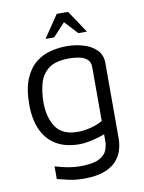

<svg xmlns="http://www.w3.org/2000/svg" viewBox="-95 -750 760 1014"><g transform="rotate(-10 284.5 -243.0)"><path d="M283 15Q206 15 155.5 -15.5Q105 -46 80 -102.5Q55 -159 55 -236Q55 -322 78 -375.5Q101 -429 137.5 -457.5Q174 -486 217.5 -496.5Q261 -507 302 -507Q348 -507 391 -494.5Q434 -482 461.5 -455Q489 -428 489 -383V21Q489 51 480 82Q471 113 447.5 139.5Q424 166 381.5 182Q339 198 272 198Q228 198 192.5 190Q157 182 130 175V107Q146 112 166.5 117Q187 122 211.5 126Q236 130 264 130Q332 130 364.5 113.5Q397 97 407 72.5Q417 48 417 23V-50L442 -25Q422 -15 393.5 -6Q365 3 335 9Q305 15 283 15ZM283 -51Q314 -51 350 -59.5Q386 -68 417 -86V-373Q417 -401 401.5 -415.5Q386 -430 360 -435.5Q334 -441 304 -441Q231 -441 194 -412.5Q157 -384 144 -337Q131 -290 131 -236Q131 -154 166 -102.5Q201 -51 283 -51ZM200 -564 281 -684H342L422 -564H376L311 -634L246 -564Z"/></g></svg>

Font: Maven Pro VF Beta
Style: Regular
Weight: 400
Designer: Joe Prince
Foundry: Joe Prince
Version: Version 2.002